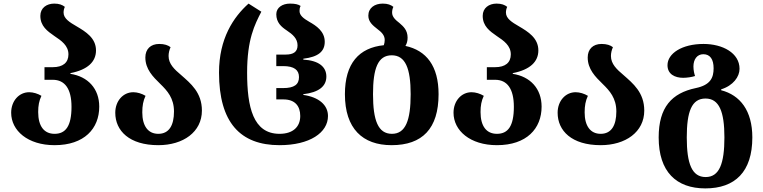

<svg xmlns="http://www.w3.org/2000/svg" viewBox="-20 -793 4239 1066"><path d="M283 13C448 13 531 -79 531 -201C531 -301 468 -368 371 -383V-387C468 -406 513 -451 513 -513C513 -582 456 -617 405 -647C367 -669 333 -690 333 -723C333 -734 335 -744 340 -755C326 -766 309 -773 281 -773C239 -773 204 -749 204 -705C204 -648 243 -620 282 -593C321 -567 360 -540 360 -491C360 -445 329 -420 273 -420H227V-350H273C340 -350 377 -300 377 -200C377 -92 344 -50 283 -50C225 -50 192 -92 192 -171C192 -207 197 -233 210 -261C190 -273 165 -281 142 -281C86 -281 42 -233 42 -167C42 -68 134 13 283 13Z M859 13C997 13 1101 -60 1101 -179C1101 -280 1038 -330 986 -376C948 -408 916 -438 916 -482C916 -499 920 -515 927 -531C913 -542 893 -549 864 -549C816 -549 787 -520 787 -474C787 -409 829 -367 870 -327C909 -289 946 -248 946 -174C946 -96 918 -50 859 -50C801 -50 770 -95 770 -169C770 -206 775 -233 788 -261C768 -273 743 -281 720 -281C664 -281 620 -233 620 -167C620 -67 698 13 859 13Z M1532 13C1699 13 1801 -56 1801 -149C1801 -210 1750 -254 1664 -266V-270C1750 -280 1792 -314 1792 -368C1792 -422 1750 -457 1664 -462V-467C1748 -477 1783 -508 1783 -561C1783 -619 1736 -650 1697 -672C1664 -691 1643 -708 1643 -732C1643 -742 1644 -750 1649 -760C1636 -769 1618 -773 1590 -773C1548 -773 1514 -751 1514 -714C1514 -668 1542 -644 1572 -624C1605 -602 1632 -579 1632 -541C1632 -505 1609 -490 1566 -490H1514V-426H1552C1614 -426 1640 -404 1640 -365C1640 -324 1614 -304 1552 -304H1514V-241H1554C1617 -241 1647 -205 1647 -149C1647 -89 1607 -50 1532 -50C1385 -50 1352 -199 1352 -390C1352 -575 1394 -656 1431 -728L1360 -773C1276 -698 1196 -579 1196 -390C1196 -113 1314 13 1532 13Z M2231 -538C2239 -551 2243 -566 2243 -584C2243 -625 2220 -646 2198 -665C2176 -682 2157 -699 2157 -723C2157 -734 2159 -744 2164 -755C2150 -766 2133 -773 2105 -773C2060 -773 2025 -749 2025 -706C2025 -671 2051 -651 2075 -632C2096 -616 2116 -599 2116 -571C2116 -561 2114 -551 2111 -542C1973 -528 1895 -441 1895 -270C1895 -79 1993 13 2154 13C2325 13 2415 -79 2415 -270C2415 -427 2347 -513 2231 -538ZM2156 -50C2079 -50 2051 -125 2051 -270C2051 -413 2078 -486 2155 -486C2231 -486 2260 -413 2260 -270C2260 -125 2232 -50 2156 -50Z M2739 13C2904 13 2987 -79 2987 -201C2987 -301 2924 -368 2827 -383V-387C2924 -406 2969 -451 2969 -513C2969 -582 2912 -617 2861 -647C2823 -669 2789 -690 2789 -723C2789 -734 2791 -744 2796 -755C2782 -766 2765 -773 2737 -773C2695 -773 2660 -749 2660 -705C2660 -648 2699 -620 2738 -593C2777 -567 2816 -540 2816 -491C2816 -445 2785 -420 2729 -420H2683V-350H2729C2796 -350 2833 -300 2833 -200C2833 -92 2800 -50 2739 -50C2681 -50 2648 -92 2648 -171C2648 -207 2653 -233 2666 -261C2646 -273 2621 -281 2598 -281C2542 -281 2498 -233 2498 -167C2498 -68 2590 13 2739 13Z M3315 13C3453 13 3557 -60 3557 -179C3557 -280 3494 -330 3442 -376C3404 -408 3372 -438 3372 -482C3372 -499 3376 -515 3383 -531C3369 -542 3349 -549 3320 -549C3272 -549 3243 -520 3243 -474C3243 -409 3285 -367 3326 -327C3365 -289 3402 -248 3402 -174C3402 -96 3374 -50 3315 -50C3257 -50 3226 -95 3226 -169C3226 -206 3231 -233 3244 -261C3224 -273 3199 -281 3176 -281C3120 -281 3076 -233 3076 -167C3076 -67 3154 13 3315 13Z M3896 253C4061 253 4157 161 4157 -30C4157 -179 4089 -265 3984 -292V-297C4051 -318 4086 -367 4086 -411C4086 -499 3992 -549 3886 -549C3766 -549 3686 -496 3686 -431C3686 -381 3727 -361 3773 -361C3793 -361 3822 -365 3839 -371C3835 -382 3830 -402 3830 -424C3830 -463 3850 -492 3885 -492C3923 -492 3942 -463 3942 -414C3942 -362 3925 -321 3843 -304C3710 -276 3637 -198 3637 -30C3637 161 3735 253 3896 253ZM3898 190C3821 190 3793 115 3793 -30C3793 -173 3820 -246 3897 -246C3973 -246 4002 -173 4002 -30C4002 115 3974 190 3898 190Z"/></svg>

Font: Noto Serif Georgian Bold
Style: Regular
Weight: 700
Designer: Monotype Design Team, Akaki Razmadze
Foundry: Google LLC
Version: Version 2.003